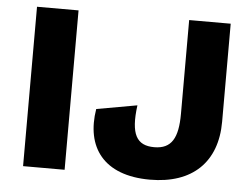

<svg xmlns="http://www.w3.org/2000/svg" viewBox="-49 -721 1034 792"><g transform="rotate(5 468.0 -325.0)"><path d="M245 -660H73V0H245ZM875 -660H703V-272C703 -172 677 -125 605 -125C532 -125 505 -170 521 -291L353 -261C327 -102 406 10 599 10C775 10 875 -87 875 -254Z"/></g></svg>

Font: Work Sans
Style: Bold
Weight: 700
Designer: Wei Huang
Foundry: Wei Huang
Version: Version 2.012